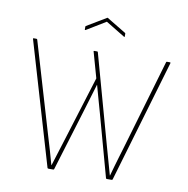

<svg xmlns="http://www.w3.org/2000/svg" viewBox="-89 -913 976 999"><g transform="rotate(10 399.0 -413.5)"><path d="M233 0Q228 0 227 -3L36 -651Q35 -655 38 -655H52Q57 -655 58 -652L201 -169Q212 -132 223 -95.5Q234 -59 244 -21H245Q256 -58 268 -94.5Q280 -131 291 -168L396 -506L358 -641Q357 -644 358.5 -644.5Q360 -645 362 -645H376Q379 -645 380 -642L511 -170Q521 -133 532 -95.5Q543 -58 553 -21H554Q561 -47 568.5 -72.5Q576 -98 583.5 -123.5Q591 -149 599 -175L739 -652Q740 -655 743 -655H759Q763 -655 762 -651L571 -3Q570 0 566 0H541Q537 0 536 -3L446 -330Q436 -365 426 -401Q416 -437 406 -473H405Q394 -436 383 -400Q372 -364 361 -327L262 -3Q261 0 257 0ZM297 -744Q293 -743 293 -746V-761Q293 -764 295 -765L397 -826Q399 -828 401 -826L502 -765Q504 -764 504 -761V-746Q504 -743 501 -744L399 -806Z"/></g></svg>

Font: Sofia Sans Semi Condensed Thin
Style: Regular
Weight: 250
Version: Version 4.100